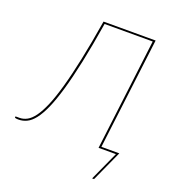

<svg xmlns="http://www.w3.org/2000/svg" viewBox="-194 -818 1008 1117"><g transform="rotate(20 310.0 -260.0)"><path d="M577 -700 492 -11H603L516 180H504L586 0H478.5L563 -689H265Q242 -546.5 219.2 -439.5Q196.5 -332.5 174 -255.5Q151.5 -178.5 129 -128Q106.5 -77.5 83.2 -48Q60 -18.5 35.5 -6.8Q11 5 -15 5Q-18 5 -22.2 4.8Q-26.5 4.5 -30.2 4Q-34 3.5 -36.5 2.5Q-39 1.5 -39 0.5L-38 -6.5H-13.5Q10.5 -6.5 33.2 -18.8Q56 -31 78 -61.2Q100 -91.5 121.8 -142.5Q143.5 -193.5 165.2 -270.5Q187 -347.5 209.2 -453.5Q231.5 -559.5 254.5 -700Z"/></g></svg>

Font: Lato Hairline
Style: Italic
Weight: 100
Italic angle: -7°
Designer: Lukasz Dziedzic
Foundry: tyPoland Lukasz Dziedzic
Version: Version 2.007; 2014-02-27